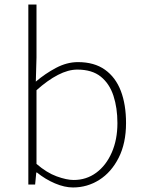

<svg xmlns="http://www.w3.org/2000/svg" viewBox="-20 -814 633 847"><path d="M302 13Q265 13 222.5 -5Q180 -23 143 -53H140L135 0H105V-794H141V-560L138 -454Q179 -489 227 -514.5Q275 -540 324 -540Q396 -540 443 -506.5Q490 -473 513 -413Q536 -353 536 -271Q536 -182 503.5 -118Q471 -54 418 -20.5Q365 13 302 13ZM305 -20Q361 -20 404.5 -52Q448 -84 473 -141Q498 -198 498 -271Q498 -338 480.5 -391.5Q463 -445 424.5 -476Q386 -507 321 -507Q281 -507 235.5 -483.5Q190 -460 141 -416V-91Q186 -52 230 -36Q274 -20 305 -20Z"/></svg>

Font: Noto Sans TC Thin Thin
Style: Regular
Weight: 250
Version: Version 2.004-H2;hotconv 1.0.118;makeotfexe 2.5.65603